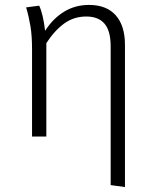

<svg xmlns="http://www.w3.org/2000/svg" viewBox="-20 -554 626 779"><path d="M487 -372V205L429 197V-366Q429 -429 404 -458Q379 -487 330 -487Q280 -487 241 -459Q202 -431 168 -379V0H110V-355Q110 -409 103.5 -448Q97 -487 86 -524L139 -531Q155 -497 163 -429Q195 -479 240 -506.5Q285 -534 341 -534Q412 -534 449.5 -492Q487 -450 487 -372Z"/></svg>

Font: Fira Sans Light
Style: Regular
Weight: 300
Designer: bBox Type GmbH & Carrois Corporate GbR & Edenspiekermann AG
Foundry: bBox Type GmbH & Carrois Corporate GbR & Edenspiekermann AG
Version: Version 4.301